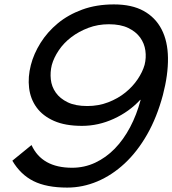

<svg xmlns="http://www.w3.org/2000/svg" viewBox="-20 -840 782 871"><path d="M719 -409Q692 -308 647.5 -230Q603 -152 545.5 -98.5Q488 -45 421.5 -17Q355 11 285 11Q191 11 132 -18.5Q73 -48 36 -111L123 -182Q170 -79 307 -79Q363 -79 412 -102Q461 -125 500.5 -165.5Q540 -206 570 -262.5Q600 -319 618 -387H616Q566 -333 496 -301Q426 -269 352 -269Q276 -269 225 -291.5Q174 -314 146 -352.5Q118 -391 112 -441Q106 -491 120 -545Q133 -596 164 -645.5Q195 -695 242 -734Q289 -773 353 -796.5Q417 -820 497 -820Q578 -820 631.5 -790.5Q685 -761 713 -707Q741 -653 742 -577Q743 -501 719 -409ZM636 -546Q644 -578 639.5 -610.5Q635 -643 616 -669.5Q597 -696 562 -713Q527 -730 474 -730Q424 -730 380.5 -713.5Q337 -697 303 -671Q269 -645 246.5 -611.5Q224 -578 215 -545Q207 -513 210.5 -480Q214 -447 233 -420Q252 -393 287 -376Q322 -359 376 -359Q427 -359 471 -376Q515 -393 548.5 -420Q582 -447 604.5 -480.5Q627 -514 636 -546Z"/></svg>

Font: TypoPRO Sinkin Sans
Style: 400 Italic
Weight: 400
Italic angle: -112°
Designer: Keith Bates
Foundry: K-Type
Version: Sinkin Sans (version 1.0)  by Keith Bates   •   © 2014   www